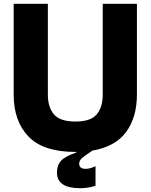

<svg xmlns="http://www.w3.org/2000/svg" viewBox="-20 -783 794 1011"><path d="M521 -763H701V-285Q701 -166 644.5 -88.5Q588 -11 467 10Q425 37 411 50Q397 63 397 79Q397 106 431 106Q455 106 483 92V195Q444 208 402 208Q280 208 280 126Q280 86 302.5 62.5Q325 39 382 20V17H377Q208 17 130 -64Q52 -145 52 -285V-763H232V-285Q232 -219 264 -181Q296 -143 377 -143Q458 -143 489.5 -181Q521 -219 521 -285Z"/></svg>

Font: Open Sauce Sans Black
Style: Regular
Weight: 900
Designer: Alfredo Marco Pradil
Foundry: Creative Sauce Fz LLC
Version: Version 1.477